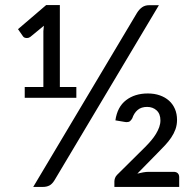

<svg xmlns="http://www.w3.org/2000/svg" viewBox="-20 -737 752 757"><path d="M678 -264.5Q678 -244.5 671.8 -227.2Q665.5 -210 655 -194.5Q644.5 -179 631 -164.5Q617.5 -150 602.5 -135L521.5 -52.5Q533 -55.5 544.8 -57.5Q556.5 -59.5 567 -59.5H664.5Q675 -59.5 680.8 -54Q686.5 -48.5 686.5 -38.5V0H431V-21.5Q431 -28 433.5 -35Q436 -42 442 -48L552.5 -157.5Q565 -170 576 -183Q587 -196 595 -209.2Q603 -222.5 607.8 -235.8Q612.5 -249 612.5 -262.5Q612.5 -288 597.5 -301.8Q582.5 -315.5 560 -315.5Q537 -315.5 522.8 -303.5Q508.5 -291.5 501.5 -270.5Q497.5 -263.5 492.8 -259.5Q488 -255.5 479.5 -255.5Q477.5 -255.5 475.2 -255.8Q473 -256 470.5 -256.5L435 -262.5Q442.5 -315.5 477 -342Q511.5 -368.5 563 -368.5Q589 -368.5 610.2 -361Q631.5 -353.5 646.5 -340Q661.5 -326.5 669.8 -307.2Q678 -288 678 -264.5ZM77.5 -394H151V-614L153 -635.5L99.5 -591.5Q93.5 -587 86.5 -587Q75 -587 70.5 -594L51 -622L162 -717H216V-394H281V-351.5H77.5ZM195 -26.5Q185.5 -11 174.5 -5.5Q163.5 0 149 0H111L520 -686Q529 -700.5 540.5 -708.5Q552 -716.5 568 -716.5H606.5Z"/></svg>

Font: LatoCHI
Style: Regular
Weight: 400
Designer: Lukasz Dziedzic
Foundry: tyPoland Lukasz Dziedzic
Version: Version 1.104